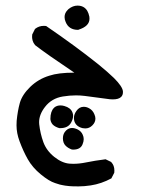

<svg xmlns="http://www.w3.org/2000/svg" viewBox="-20 -330 540 681"><path d="M49.3 170.9Q38.6 142.1 38.6 114.7Q38.6 106 39.1 98.6Q42.5 63.5 50.3 35.2Q58.6 5.9 87.4 -22Q116.2 -49.8 154.8 -61.5Q187 -72.3 242.7 -72.3Q243.2 -72.3 243.7 -72.3Q142.6 -140.1 104.5 -169.9Q98.1 -177.7 95.9 -185.5Q93.8 -193.4 93.8 -198.5Q93.8 -203.6 94.2 -207.5L104 -227.1L105 -228Q118.2 -238.3 135.7 -238.3Q138.7 -238.3 143.6 -237.8Q246.6 -167.5 329.1 -101.6Q363.3 -73.7 384.3 -53.2Q414.6 -22.9 416 -5.9Q416 -4.4 416 -2.4Q416 7.3 409.7 13.7Q400.9 22.5 380.4 22.5Q374.5 22.5 369.6 22L281.2 10.3Q265.6 8.3 249.5 8.3Q227.1 8.3 203.1 12.2Q163.1 18.6 139.6 49.3Q118.7 76.2 118.7 103.5Q118.7 106.9 119.1 110.8Q122.6 143.1 133.8 174.3Q145 204.6 172.6 226.6Q200.2 248.5 227.1 250.5Q233.4 251 240.2 251Q261.7 251 285.2 246.1Q316.4 239.7 354.5 234.9L374.5 244.6L375 245.6Q385.7 256.8 385.7 274.9Q385.7 278.3 385.3 282.7L375 302.7Q339.8 321.8 301.8 327.6Q278.8 331.1 258.8 331.1Q235.8 331.1 225.8 330.1Q215.8 329.1 211.2 328.4Q206.5 327.6 201.9 326.7Q197.3 325.7 192.4 324.7Q183.6 322.3 175.3 319.3Q153.8 312.5 124.5 288.3Q95.2 264.2 78.6 234.9Q62.5 206.5 49.3 170.9ZM214.4 132.8Q223.6 124 235.4 124Q244.6 124 254.9 128.9Q268.1 135.3 273.4 147.9Q276.9 155.3 276.9 163.6Q276.9 171.9 272.9 181.6Q265.6 200.7 239.3 200.7Q235.4 200.7 234.4 200.2Q221.2 195.3 212.9 187Q203.1 177.2 203.1 160.4Q203.1 143.6 214.4 132.8ZM190.4 124.5Q175.3 120.1 167 111.8Q162.6 106.9 160.6 101.1Q158.7 95.2 158.7 91.8Q158.7 78.1 162.1 68.1Q165.5 58.1 171.4 52.7L173.8 50.3Q182.6 43.9 194.3 43.9Q201.2 43.9 208 45.9Q230.5 52.2 236.8 68.4Q239.3 74.2 239.3 80.6Q239.3 91.8 232.4 104.5Q221.7 124.5 193.8 124.5Q192.9 124.5 190.4 124.5ZM242.2 88.4Q242.2 75.7 251 63.5Q261.2 48.8 276.9 48.8Q287.1 48.8 296.4 54.2Q309.1 61 314.9 75.7Q318.4 83.5 318.4 90.8Q318.4 104 307.6 114.7Q296.9 125.5 282.7 125.5Q277.8 125.5 272.9 124.5Q249.5 118.7 243.7 99.6Q242.2 93.8 242.2 88.4ZM209 -269.5Q209 -283.7 219.7 -294.4L223.1 -297.9Q238.3 -310.1 254.9 -310.1Q278.3 -310.1 289.6 -291.5Q294.4 -283.2 296.9 -271Q297.4 -267.1 297.4 -263.7Q297.4 -236.8 258.3 -224.6L257.8 -224.1H256.8Q224.1 -224.1 212.9 -252Q209 -260.7 209 -269.5Z"/></svg>

Font: Bakudai
Style: Medium
Weight: 500
Version: Version 1.48